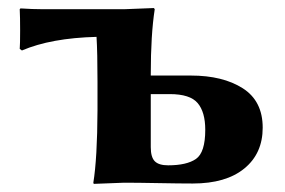

<svg xmlns="http://www.w3.org/2000/svg" viewBox="-20 -452 706 475"><path d="M487.8 -130.9Q487.8 -174.8 469 -197Q450.2 -219.2 399.9 -219.2H353V-87.9Q353 -63 363 -53Q373 -43 396 -43Q441.9 -43 464.8 -58.8Q487.8 -74.7 487.8 -130.9ZM218.8 -360.8Q106 -357.9 34.2 -327.1L28.8 -331.1Q29.8 -342.3 29.8 -376.2Q29.8 -410.2 28.8 -429.2L30.8 -431.2Q60.5 -429.2 85.9 -429.2H287.1L360.8 -432.1L362.8 -429.2Q353 -366.2 353 -268.1V-265.1H452.1Q531.2 -265.1 580.6 -233.6Q629.9 -202.1 629.9 -136.2Q629.9 -72.3 584.5 -35.2Q539.1 2 457 2Q423.8 2 371.8 1Q319.8 0 287.1 0L211.9 2.9L210.9 0Q220.7 -60.1 221.2 -179.2V-250Q221.2 -322.8 218.8 -360.8Z"/></svg>

Font: Linux Biolinum
Style: Bold
Weight: 700
Designer: Philipp H. Poll
Foundry: Philipp H. Poll
Version: Version 1.3.2 ; ttfautohint (v0.9)